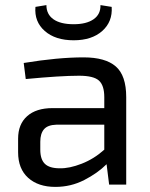

<svg xmlns="http://www.w3.org/2000/svg" viewBox="-20 -724 589 753"><path d="M374 -704 418 -697Q422 -639 381 -602.5Q340 -566 269 -566Q197 -566 155.5 -602.5Q114 -639 119 -697L162 -704Q162 -668 189.5 -648.5Q217 -629 269 -629Q319 -629 347 -648.5Q375 -668 374 -704ZM81 -414 73 -477Q207 -499 308 -499Q393 -499 434 -463.5Q475 -428 475 -343V0H408L398 -80Q363 -45 310.5 -18Q258 9 197 9Q130 9 90.5 -26.5Q51 -62 51 -127V-180Q51 -237 86.5 -268.5Q122 -300 186 -300H389V-343Q389 -389 368 -408Q347 -427 290 -427Q218 -427 81 -414ZM138 -168V-137Q138 -99 156 -81.5Q174 -64 214 -64Q252 -63 300.5 -82Q349 -101 389 -137V-235H201Q167 -234 152.5 -217Q138 -200 138 -168Z"/></svg>

Font: Exo 2.0
Style: Regular
Weight: 400
Designer: Natanael Gama
Version: Version 1.001;PS 001.001;hotconv 1.0.70;makeotf.lib2.5.58329